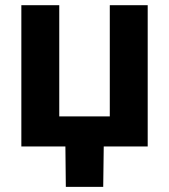

<svg xmlns="http://www.w3.org/2000/svg" viewBox="-20 -566 653 742"><path d="M62.5 0V-545.9H209V-116.2H404.3V-545.9H550.8V0ZM234.4 156.2 232.4 -31.2H381.3L378.9 156.2Z"/></svg>

Font: Inter-Bold
Style: Bold
Weight: 700
Designer: Rasmus Andersson
Foundry: rsms
Version: Version 4.000;git-a52131595